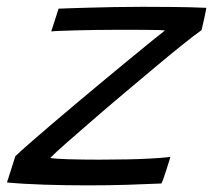

<svg xmlns="http://www.w3.org/2000/svg" viewBox="-52 -542 626 564"><path d="M422 -3Q379.5 -1 322.5 0.8Q265.5 2.5 207 2.5Q141.5 2.5 78.5 0.5Q15.5 -1.5 -31.5 -6L-7 -83Q7.5 -97 35.8 -121.8Q64 -146.5 101 -178Q138 -209.5 179 -244Q220 -278.5 260.5 -312Q301 -345.5 336.2 -374.5Q371.5 -403.5 396.8 -424Q422 -444.5 432.5 -452.5Q426.5 -453.5 412.5 -453.8Q398.5 -454 379.5 -454.2Q360.5 -454.5 338.8 -454.5Q317 -454.5 295.5 -454.5Q264 -454.5 230.8 -454Q197.5 -453.5 169.2 -452.8Q141 -452 121.8 -451.2Q102.5 -450.5 98.5 -449.5L120 -516.5Q130.5 -517 153.8 -517.8Q177 -518.5 210 -519.5Q243 -520.5 283 -521.2Q323 -522 367 -522Q411 -522 459.5 -521.5Q508 -521 554 -519Q554 -517 552.2 -508.2Q550.5 -499.5 548 -488.2Q545.5 -477 543.2 -467.2Q541 -457.5 540 -453.5Q520 -439.5 483.5 -410.2Q447 -381 402 -343.2Q357 -305.5 309.5 -265.5Q262 -225.5 218.8 -188Q175.5 -150.5 142.8 -121.8Q110 -93 95.5 -78Q108.5 -75.5 149.2 -74.2Q190 -73 240 -73Q279.5 -73 320 -73.8Q360.5 -74.5 394.2 -76.5Q428 -78.5 448.5 -81Q447 -76.5 443.8 -65.5Q440.5 -54.5 436.2 -41.5Q432 -28.5 428.2 -17.8Q424.5 -7 422 -3Z"/></svg>

Font: Grandstander Thin Light
Style: Italic
Weight: 300
Italic angle: -15°
Version: Version 1.200